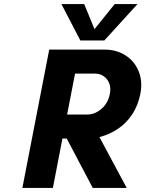

<svg xmlns="http://www.w3.org/2000/svg" viewBox="-20 -924 714 944"><path d="M222 -680H497Q552 -680 596.5 -652Q641 -624 661.5 -574Q682 -524 670 -462Q659 -406 630.5 -362.5Q602 -319 560.5 -291Q519 -263 469 -250L603 0H436L308 -243H287L240 0H90ZM520 -462Q526 -492 517 -514.5Q508 -537 489.5 -549.5Q471 -562 449 -562H349L310 -361H410Q446 -361 478.5 -388.5Q511 -416 520 -462ZM282 -904H394L460 -743H414L544 -904H656L493 -725H375Z"/></svg>

Font: Teachers[wght] Italic
Style: Regular
Weight: 400
Designer: Alfredo Marco Pradil & Chank Diesel
Version: Version 1.000;Glyphs 3.1.2 (3151)